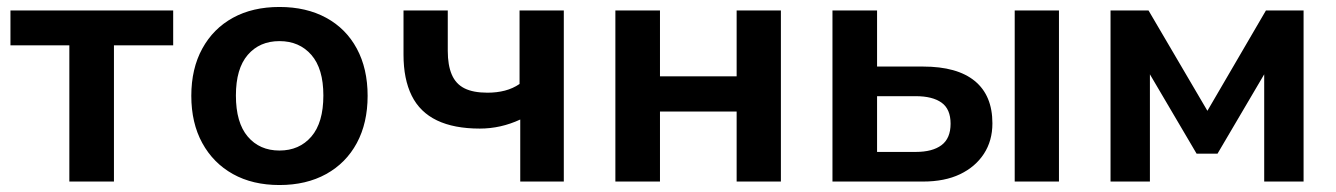

<svg xmlns="http://www.w3.org/2000/svg" viewBox="-20 -521 3835 551"><path d="M179 0V-391H10V-491H477V-391H307V0Z M782 10Q705 10 648.5 -21.5Q592 -53 560.5 -110.5Q529 -168 529 -246Q529 -324 560.5 -381.5Q592 -439 648.5 -470Q705 -501 782 -501Q859 -501 916 -470Q973 -439 1004 -381.5Q1035 -324 1035 -246Q1035 -168 1004 -110.5Q973 -53 916 -21.5Q859 10 782 10ZM782 -89Q839 -89 873.5 -129Q908 -169 908 -247Q908 -324 873.5 -363.5Q839 -403 782 -403Q725 -403 691 -363.5Q657 -324 657 -247Q657 -169 691 -129Q725 -89 782 -89Z M1473 0V-178Q1445 -165 1416 -158.5Q1387 -152 1357 -152Q1283 -152 1234 -175.5Q1185 -199 1161.5 -246.5Q1138 -294 1138 -364V-491H1265V-375Q1265 -334 1276.5 -307Q1288 -280 1313 -267.5Q1338 -255 1379 -255Q1406 -255 1429 -261Q1452 -267 1471 -280V-491H1598V0Z M1746 0V-491H1874V-302H2094V-491H2221V0H2094V-201H1874V0Z M2369 0V-491H2497V-330H2629Q2727 -330 2777.5 -288.5Q2828 -247 2828 -167Q2828 -117 2803.5 -79.5Q2779 -42 2735 -21Q2691 0 2629 0ZM2497 -85H2608Q2656 -85 2682 -104.5Q2708 -124 2708 -166Q2708 -208 2682 -226.5Q2656 -245 2608 -245H2497ZM2892 0V-491H3019V0Z M3167 0V-491H3276L3445 -203L3613 -491H3721V0H3608V-340H3627L3474 -80H3414L3261 -340H3280V0Z"/></svg>

Font: Nunito Sans 11pt
Style: Bold
Weight: 700
Version: Version 3.101;gftools[0.9.27]